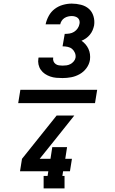

<svg xmlns="http://www.w3.org/2000/svg" viewBox="-20 -875 640 1065"><path d="M327 -442Q309 -442 292 -443.5Q275 -445 259 -450.5Q243 -456 229.5 -465Q216 -474 206.5 -487.5Q197 -501 193.5 -517.5Q190 -534 193 -551Q193 -552 193.5 -553.5Q194 -555 194 -556H275Q275 -555 275 -554.5Q275 -554 275 -554Q273 -544 277 -534.5Q281 -525 289 -519.5Q297 -514 307 -512.5Q317 -511 327 -511Q338 -511 349 -512.5Q360 -514 370.5 -519.5Q381 -525 389 -534.5Q397 -544 399 -555Q401 -569 395.5 -582Q390 -595 380 -603.5Q370 -612 356 -615Q342 -618 327 -618L339 -687Q352 -687 365.5 -689Q379 -691 391 -698.5Q403 -706 411 -718Q419 -730 421 -743Q423 -752 420.5 -761Q418 -770 411.5 -775.5Q405 -781 396 -783.5Q387 -786 378 -786Q368 -786 357.5 -783.5Q347 -781 337.5 -775Q328 -769 322 -759.5Q316 -750 314 -740H233Q238 -764 250.5 -787Q263 -810 283.5 -825.5Q304 -841 329 -848Q354 -855 378 -855Q404 -855 429.5 -848.5Q455 -842 473 -826Q491 -810 498.5 -785Q506 -760 502 -734Q499 -720 493.5 -707Q488 -694 478.5 -682.5Q469 -671 457 -662.5Q445 -654 432 -649Q444 -641 454 -629.5Q464 -618 470.5 -604Q477 -590 479 -574.5Q481 -559 479 -543Q475 -518 459.5 -497Q444 -476 421.5 -463.5Q399 -451 375 -446.5Q351 -442 327 -442ZM338 170H222V101H244L248 75H91L102 6L294 -234H392L294 -111L200 6H260L270 -59H352L342 6H379L368 75H330L326 101H338ZM507 -303H81L93 -377H519Z"/></svg>

Font: Iosevka Curly Slab Extended
Style: Bold Italic
Weight: 700
Width: 7
Italic angle: -9°
Monospace: yes
Designer: Belleve Invis
Foundry: Belleve Invis
Version: Version 11.0.0; ttfautohint (v1.8.3)